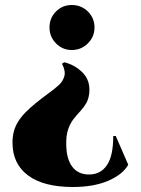

<svg xmlns="http://www.w3.org/2000/svg" viewBox="-20 -734 563 768"><path d="M493 -75Q471 -36 413 -11Q355 14 272 14Q154 14 92 -32.5Q30 -79 30 -163Q30 -188 35.5 -208.5Q41 -229 52.5 -247.5Q64 -266 81.5 -284Q99 -302 123 -321.5Q147 -341 177 -363Q198 -378 215 -393.5Q232 -409 237.5 -429.5Q243 -450 228 -479L237 -485Q281 -474 311.5 -442.5Q342 -411 337 -361Q334 -336 324 -319.5Q314 -303 300.5 -288.5Q287 -274 274 -257.5Q261 -241 252.5 -216.5Q244 -192 245 -154Q246 -97 269.5 -66.5Q293 -36 336 -36Q382 -36 407.5 -73Q433 -110 433 -190H443ZM267 -714Q305 -714 331.5 -688Q358 -662 358 -624Q358 -587 331.5 -560.5Q305 -534 267 -534Q230 -534 204 -560.5Q178 -587 178 -624Q178 -662 204 -688Q230 -714 267 -714Z"/></svg>

Font: Cinzel Black
Style: Regular
Weight: 900
Designer: Natanael Gama
Version: Version 2.000